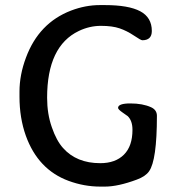

<svg xmlns="http://www.w3.org/2000/svg" viewBox="-20 -709 702 736"><path d="M487.8 -211.4Q487.8 -246.1 469.7 -263.7Q468.3 -265.1 450.4 -277.3Q432.6 -289.6 432.6 -295.4Q432.6 -312.5 479.7 -312.5Q526.9 -312.5 559.1 -297.9Q581.5 -287.6 581.5 -265.1Q581.5 -94.2 551.3 -52.2Q537.6 -32.7 504.4 -20.5Q432.6 6.3 381.8 6.3H364.7Q302.7 6.3 243.2 -15.6Q126 -58.6 79.1 -188.5Q54.7 -256.8 54.7 -338.4V-357.9Q54.7 -421.9 79.6 -488.3Q128.9 -621.1 252.4 -668.5Q307.6 -689.5 362.8 -689.5H381.8Q473.1 -689.5 517.6 -665.8Q562 -642.1 562 -590.3Q562 -554.7 525.4 -554.7Q520 -554.7 493.2 -572.8Q466.3 -590.8 438.5 -600.3Q410.6 -609.9 366.9 -609.9Q323.2 -609.9 282.2 -590.3Q160.6 -532.2 160.6 -334.5Q160.6 -272.5 178.7 -221.2Q196.3 -169.9 221.7 -141.6Q273.4 -83.5 364.3 -83.5Q422.4 -83.5 455.1 -116.2Q487.8 -148.9 487.8 -211.4Z"/></svg>

Font: Averia Libre Light
Style: Regular
Weight: 300
Version: Version 1.002